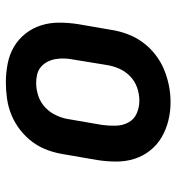

<svg xmlns="http://www.w3.org/2000/svg" viewBox="6 -586 589 640"><g transform="rotate(90 300.0 -266.5)"><path d="M255 8Q224 8 193 2Q162 -4 136.5 -19Q111 -34 92.5 -57.5Q74 -81 65 -109.5Q56 -138 56 -169.5Q56 -201 61 -233L80 -343Q84 -370 94 -397Q104 -424 121 -447.5Q138 -471 161.5 -489.5Q185 -508 211.5 -519Q238 -530 265.5 -535.5Q293 -541 321 -541Q353 -541 383 -533.5Q413 -526 438.5 -511Q464 -496 482.5 -472.5Q501 -449 510 -420.5Q519 -392 519 -360.5Q519 -329 514 -297L495 -187Q491 -160 481.5 -133Q472 -106 455 -82.5Q438 -59 414.5 -40.5Q391 -22 364.5 -11Q338 0 310 4Q282 8 255 8ZM257 -93Q279 -93 301 -100.5Q323 -108 339.5 -124Q356 -140 365.5 -161Q375 -182 378 -203L397 -313Q400 -336 399.5 -358.5Q399 -381 389 -400Q379 -419 359 -428Q339 -437 316 -437Q294 -437 272.5 -429.5Q251 -422 234.5 -406Q218 -390 209 -369Q200 -348 197 -327L179 -217Q176 -202 175.5 -187Q175 -172 177.5 -157.5Q180 -143 186.5 -130.5Q193 -118 203.5 -109Q214 -100 228 -96.5Q242 -93 257 -93Z"/></g></svg>

Font: Iosevka Slab Extended Oblique
Style: Bold
Weight: 700
Width: 7
Italic angle: -9°
Monospace: yes
Designer: Belleve Invis
Foundry: Belleve Invis
Version: Version 11.1.1; ttfautohint (v1.8.3)